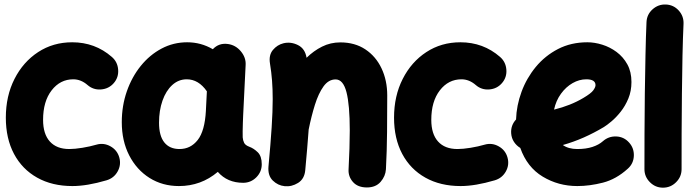

<svg xmlns="http://www.w3.org/2000/svg" viewBox="-20 -763 3134 866"><path d="M493.2 -388.2Q470.7 -362.3 435.8 -359.6Q400.9 -356.9 375 -379.4Q345.2 -405.3 310.5 -405.3Q251.5 -405.3 212.9 -355.5Q174.3 -305.7 174.3 -222.2Q174.3 -158.7 204.8 -124.8Q235.4 -90.8 292.5 -90.8Q316.9 -90.8 351.6 -96.4Q386.2 -102.1 414.6 -110.4Q447.8 -120.1 478.3 -103Q508.8 -85.9 518.1 -52.7Q527.3 -19.5 510.5 10.5Q493.7 40.5 460.4 50.3Q372.6 76.2 306.6 76.2Q215.3 76.2 147.7 38.3Q80.1 0.5 43.2 -68.8Q6.3 -138.2 6.3 -232.4Q6.3 -330.1 45.4 -407Q84.5 -483.9 152.1 -528.1Q219.7 -572.3 305.7 -572.3Q408.7 -572.3 484.4 -506.3Q510.3 -483.9 512.9 -449Q515.6 -414.1 493.2 -388.2Z M1076.7 61.5Q1005.4 61.5 962.4 12.2Q886.7 76.2 787.1 76.2Q712.9 76.2 654.5 39.6Q596.2 2.9 562.7 -62.3Q529.3 -127.4 529.3 -211.9Q529.3 -285.6 552 -350.8Q574.7 -416 615 -465.8Q655.3 -515.6 708.7 -543.9Q762.2 -572.3 824.2 -572.3Q886.7 -572.3 939.9 -541Q967.3 -570.3 1008.3 -564.5Q1043 -559.6 1066.4 -531.5Q1089.8 -503.4 1087.9 -470.2L1076.7 -241.7Q1076.2 -228 1075.4 -208.3Q1074.7 -188.5 1074.5 -170.7Q1074.2 -152.8 1074.7 -143.6Q1075.7 -129.9 1081.1 -118.9Q1086.4 -107.9 1104.5 -101.1Q1124.5 -93.8 1142.6 -76.2Q1160.6 -58.6 1160.6 -22Q1160.6 12.2 1136 36.9Q1111.3 61.5 1076.7 61.5ZM789.6 -90.8Q839.8 -90.8 871.8 -131.6Q903.8 -172.4 908.7 -263.7Q908.7 -264.2 908.7 -265.1L913.1 -351.1Q875.5 -405.3 822.3 -405.3Q785.2 -405.3 756.8 -379.4Q728.5 -353.5 712.9 -309.1Q697.3 -264.6 697.3 -209.5Q697.3 -150.4 721.2 -120.6Q745.1 -90.8 789.6 -90.8Z M1190.9 -11.7Q1200.7 -116.2 1205.3 -188.7Q1210 -261.2 1210 -315.9Q1210 -361.8 1207 -399.7Q1204.1 -437.5 1197.8 -476.1Q1191.4 -514.2 1210.9 -537.6Q1230.5 -561 1258.8 -567.9Q1291.5 -575.7 1323.7 -559.8Q1356 -543.9 1362.8 -502.4Q1394.5 -533.7 1432.6 -552.7Q1470.7 -571.8 1515.1 -571.8Q1580.6 -571.8 1627.9 -540.3Q1675.3 -508.8 1700.9 -454.6Q1726.6 -400.4 1726.6 -332.5Q1726.6 -252.9 1725.8 -167.5Q1725.1 -82 1720.7 0.5Q1718.8 31.7 1696.8 57.1Q1674.8 82.5 1634.8 82.5Q1593.8 82.5 1572 57.9Q1550.3 33.2 1552.2 1Q1554.7 -49.3 1556.2 -93.3Q1557.6 -137.2 1557.6 -174.8Q1557.6 -290 1542.7 -347.4Q1527.8 -404.8 1493.7 -404.8Q1461.9 -404.8 1439.2 -373.3Q1416.5 -341.8 1400.4 -290.3Q1384.3 -238.8 1372.1 -178.2V-177.2Q1369.1 -138.2 1365.5 -93.3Q1361.8 -48.3 1356.9 3.9Q1353.5 43.9 1324.5 62Q1295.4 80.1 1263.7 76.7Q1233.4 73.7 1210.4 51.3Q1187.5 28.8 1190.9 -11.7Z M2244.1 -388.2Q2221.7 -362.3 2186.8 -359.6Q2151.9 -356.9 2126 -379.4Q2096.2 -405.3 2061.5 -405.3Q2002.4 -405.3 1963.9 -355.5Q1925.3 -305.7 1925.3 -222.2Q1925.3 -158.7 1955.8 -124.8Q1986.3 -90.8 2043.5 -90.8Q2067.9 -90.8 2102.5 -96.4Q2137.2 -102.1 2165.5 -110.4Q2198.7 -120.1 2229.2 -103Q2259.8 -85.9 2269 -52.7Q2278.3 -19.5 2261.5 10.5Q2244.6 40.5 2211.4 50.3Q2123.5 76.2 2057.6 76.2Q1966.3 76.2 1898.7 38.3Q1831.1 0.5 1794.2 -68.8Q1757.3 -138.2 1757.3 -232.4Q1757.3 -330.1 1796.4 -407Q1835.4 -483.9 1903.1 -528.1Q1970.7 -572.3 2056.6 -572.3Q2159.7 -572.3 2235.4 -506.3Q2261.2 -483.9 2263.9 -449Q2266.6 -414.1 2244.1 -388.2Z M2811.5 -2Q2759.3 45.4 2699.5 60.8Q2639.6 76.2 2584 76.2Q2498.5 76.2 2428 33.7Q2357.4 -8.8 2326.7 -95.7Q2309.6 -106 2298.3 -123Q2287.1 -140.1 2285.6 -161.6Q2283.2 -197.8 2307.6 -224.1Q2309.6 -287.1 2332.3 -348.9Q2355 -410.6 2396.7 -461.2Q2438.5 -511.7 2497.1 -542Q2555.7 -572.3 2629.4 -572.3Q2661.6 -572.3 2696.3 -561.5Q2731 -550.8 2761 -528.6Q2791 -506.3 2809.6 -472.7Q2828.1 -439 2828.1 -393.1Q2828.1 -352.5 2814.2 -318.8Q2800.3 -285.2 2779.5 -259Q2758.8 -232.9 2738 -215.6Q2717.3 -198.2 2703.6 -189.9Q2658.7 -163.1 2612.8 -142.8Q2566.9 -122.6 2518.6 -108.9Q2543.9 -90.8 2584 -90.8Q2623 -90.8 2652.1 -100.3Q2681.2 -109.9 2699.2 -126Q2725.1 -148.9 2759.8 -147.5Q2794.4 -146 2817.4 -120.1Q2840.3 -94.7 2838.9 -59.8Q2837.4 -24.9 2811.5 -2ZM2624.5 -405.3Q2592.8 -405.3 2562.7 -388.2Q2532.7 -371.1 2510.3 -340.3Q2487.8 -309.6 2479 -268.6Q2554.2 -287.1 2611.3 -321.3Q2646 -341.8 2656 -355.7Q2666 -369.6 2666 -378.9Q2666 -405.3 2624.5 -405.3Z M2983.4 -742.7Q3018.1 -741.2 3041.3 -715.6Q3064.5 -689.9 3063 -655.3Q3060.1 -593.8 3058.3 -511.5Q3056.6 -429.2 3055.7 -338.4Q3054.7 -247.6 3054.4 -159.7Q3054.2 -71.8 3054.2 0Q3054.2 34.2 3029.5 58.8Q3004.9 83.5 2970.2 83.5Q2936 83.5 2911.4 58.8Q2886.7 34.2 2886.7 0Q2886.7 -72.3 2887 -160.2Q2887.2 -248 2888.4 -339.6Q2889.6 -431.2 2891.4 -514.9Q2893.1 -598.6 2896 -663.1Q2897.5 -697.8 2923.3 -720.9Q2949.2 -744.1 2983.4 -742.7Z"/></svg>

Font: Mikhak-DS2-FD Black
Style: Regular
Weight: 900
Designer: Amin Abedi
Version: Version 3.2